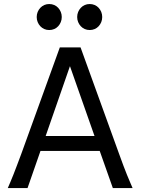

<svg xmlns="http://www.w3.org/2000/svg" viewBox="-20 -953 721 973"><path d="M334.5 -617.7 211.4 -263.7H459ZM19.5 0Q25.9 -14.6 32.7 -30.8Q39.6 -46.9 47.6 -67.1Q55.7 -87.4 65.4 -113.3Q75.2 -139.2 87.9 -173.3L283.2 -712.9H388.2L583.5 -173.3Q595.7 -139.2 605.5 -113.3Q615.2 -87.4 623.5 -67.1Q631.8 -46.9 638.7 -30.8Q645.5 -14.6 651.9 0H551.8L485.4 -188H185.1L119.6 0ZM166 -866.7Q166 -880.4 170.9 -892.3Q175.8 -904.3 184.3 -913.3Q192.9 -922.4 204.3 -927.5Q215.8 -932.6 229.5 -932.6Q243.2 -932.6 254.9 -927.5Q266.6 -922.4 274.9 -913.3Q283.2 -904.3 288.1 -892.3Q293 -880.4 293 -866.7Q293 -853 288.1 -841.1Q283.2 -829.1 274.9 -820.1Q266.6 -811 254.9 -805.9Q243.2 -800.8 229.5 -800.8Q215.8 -800.8 204.3 -805.9Q192.9 -811 184.3 -820.1Q175.8 -829.1 170.9 -841.1Q166 -853 166 -866.7ZM371.1 -866.7Q371.1 -880.4 376 -892.3Q380.9 -904.3 389.4 -913.3Q397.9 -922.4 409.4 -927.5Q420.9 -932.6 434.6 -932.6Q448.2 -932.6 460 -927.5Q471.7 -922.4 480 -913.3Q488.3 -904.3 493.2 -892.3Q498 -880.4 498 -866.7Q498 -853 493.2 -841.1Q488.3 -829.1 480 -820.1Q471.7 -811 460 -805.9Q448.2 -800.8 434.6 -800.8Q420.9 -800.8 409.4 -805.9Q397.9 -811 389.4 -820.1Q380.9 -829.1 376 -841.1Q371.1 -853 371.1 -866.7Z"/></svg>

Font: Andika
Style: Regular
Weight: 400
Designer: Victor Gaultney, Annie Olsen, Julie Remington, Don Collingsworth, Eric Hays
Foundry: SIL International
Version: Version 1.001